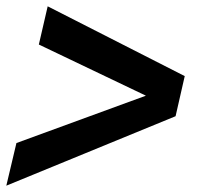

<svg xmlns="http://www.w3.org/2000/svg" viewBox="-21 -602 645 608"><path d="M-1 -14 31 -149 441 -299 102 -461 130 -582 564 -361 535 -234Z"/></svg>

Font: Elaine Sans SemiBold
Style: Italic
Weight: 600
Italic angle: -13°
Designer: Wei Huang
Foundry: Wei Huang
Version: Version 2.001;December 24, 2019;FontCreator 12.0.0.2547 64-b